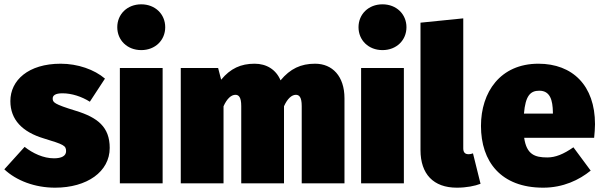

<svg xmlns="http://www.w3.org/2000/svg" viewBox="-25 -849 2790 889"><path d="M256 -554C106 -554 23 -477 23 -381C23 -295 78 -238 178 -208C270 -180 281 -175 281 -149C281 -127 260 -116 225 -116C176 -116 127 -139 89 -169L-5 -65C50 -13 136 20 230 20C378 20 483 -54 483 -164C483 -261 427 -305 326 -336C225 -367 219 -375 219 -393C219 -407 231 -417 264 -417C307 -417 353 -402 391 -378L461 -485C412 -527 335 -554 256 -554Z M629 -829C564 -829 518 -783 518 -723C518 -663 564 -617 629 -617C694 -617 740 -663 740 -723C740 -783 694 -829 629 -829ZM728 -534H530V0H728Z M1434 -554C1368 -554 1319 -531 1274 -477C1253 -527 1209 -554 1154 -554C1090 -554 1042 -532 999 -480L985 -534H812V0H1010V-357C1026 -393 1046 -410 1065 -410C1080 -410 1092 -400 1092 -358V0H1290V-357C1306 -393 1326 -410 1345 -410C1360 -410 1372 -400 1372 -358V0H1570V-394C1570 -496 1514 -554 1434 -554Z M1746 -829C1681 -829 1635 -783 1635 -723C1635 -663 1681 -617 1746 -617C1811 -617 1857 -663 1857 -723C1857 -783 1811 -829 1746 -829ZM1845 -534H1647V0H1845Z M2090 20C2135 20 2174 12 2200 2L2165 -139C2160 -137 2153 -135 2144 -135C2128 -135 2120 -144 2120 -162V-764L1922 -744V-154C1922 -43 1982 20 2090 20Z M2730 -274C2730 -453 2626 -554 2468 -554C2291 -554 2202 -422 2202 -266C2202 -101 2294 20 2490 20C2583 20 2657 -16 2710 -59L2630 -167C2584 -135 2547 -120 2509 -120C2451 -120 2413 -134 2402 -211H2726C2728 -230 2730 -257 2730 -274ZM2535 -323H2401C2408 -405 2430 -429 2472 -429C2523 -429 2534 -384 2535 -330Z"/></svg>

Font: Fira Sans Heavy
Style: Regular
Weight: 900
Designer: bBox Type GmbH & Carrois Corporate GbR & Edenspiekermann AG
Foundry: bBox Type GmbH & Carrois Corporate GbR & Edenspiekermann AG
Version: Version 4.300;PS 004.300;hotconv 1.0.88;makeotf.lib2.5.64775